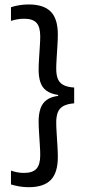

<svg xmlns="http://www.w3.org/2000/svg" viewBox="-20 -696 378 840"><path d="M28 -664.5Q44.5 -670 64.2 -673.2Q84 -676.5 105.5 -676.5Q171 -676.5 202 -645.2Q233 -614 233 -545Q233 -524 231.2 -496.2Q229.5 -468.5 227.8 -441.2Q226 -414 226 -394.5Q226 -369 232.8 -351.5Q239.5 -334 256.8 -324.5Q274 -315 304.5 -313V-244Q274 -241.5 256.8 -231.8Q239.5 -222 232.8 -204.2Q226 -186.5 226 -161Q226 -141.5 227.8 -114.2Q229.5 -87 231.2 -58.8Q233 -30.5 233 -9Q233 60 202 91.5Q171 123 105.5 123Q84 123 64.2 119.5Q44.5 116 28 111V50.5Q39.5 54.5 53.8 57.5Q68 60.5 85 60.5Q123 60.5 139.5 42.2Q156 24 156 -17Q156 -36 154.2 -62.5Q152.5 -89 150.8 -116.5Q149 -144 149 -165Q149 -196.5 156.8 -220.2Q164.5 -244 183.8 -258.5Q203 -273 238 -277L234.5 -272V-280.5Q201.5 -285.5 182.8 -299.5Q164 -313.5 156.5 -336.8Q149 -360 149 -390.5Q149 -411.5 150.8 -438.8Q152.5 -466 154.2 -492.5Q156 -519 156 -537Q156 -578 139.8 -596Q123.5 -614 86 -614Q69 -614 54.2 -611.2Q39.5 -608.5 28 -604.5Z"/></svg>

Font: Anek Telugu
Style: Regular
Weight: 400
Designer: Omkar Bhoir (Telugu), Yesha Goshar (Latin)
Foundry: Ek Type
Version: Version 1.003